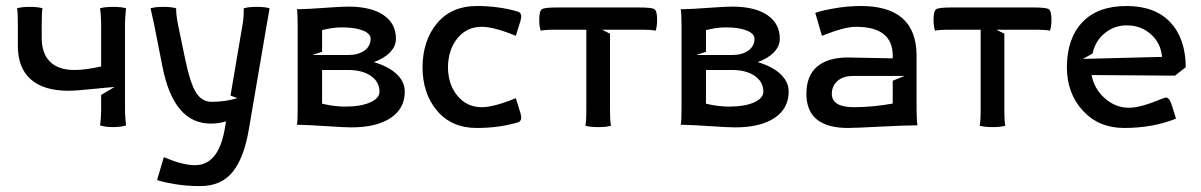

<svg xmlns="http://www.w3.org/2000/svg" viewBox="-20 -425 4034 645"><path d="M40 -270V-341.8Q40 -388.2 37.1 -397Q51.8 -401.9 80.1 -401.9Q108.4 -401.9 123 -397Q120.1 -388.2 120.1 -341.8V-297.9Q120.1 -245.1 148.2 -217.5Q176.3 -189.9 230 -189.9Q266.6 -189.9 319.8 -201.7V-341.8Q319.8 -355.5 318.4 -375Q316.9 -394.5 315.9 -397Q330.6 -401.9 359.9 -401.9Q389.2 -401.9 403.8 -397Q402.8 -394.5 401.4 -375Q399.9 -355.5 399.9 -341.8V-58.1Q399.9 -44.4 401.4 -25.4Q402.8 -6.3 403.8 -3.9Q386.2 2 359.9 2Q333.5 2 315.9 -3.9Q316.9 -6.3 318.4 -25.4Q319.8 -44.4 319.8 -58.1V-106L364.7 -132.8Q342.8 -131.3 287.4 -125.7Q231.9 -120.1 210 -120.1Q127 -120.1 83.5 -158.4Q40 -196.8 40 -270Z M688 -9.8Q563.5 -9.8 525.9 -200.2L498 -341.8L485.8 -397Q500.5 -401.9 528.8 -401.9Q557.1 -401.9 571.8 -397V-393.1Q571.8 -373.5 578.1 -341.8L602.1 -226.1Q619.1 -144.5 638.7 -113.8Q658.2 -83 690.9 -83Q737.3 -83 777.3 -95.2L754.4 -104L794.9 -342.8Q798.8 -363.8 798.8 -392.1V-397Q813.5 -401.9 842.8 -401.9Q871.1 -401.9 885.7 -397Q879.4 -361.3 876 -341.8L815.9 9.8Q799.8 105 761.5 152.6Q723.1 200.2 651.9 200.2Q606 200.2 564.7 193.1Q523.4 186 507.8 179.7L530.3 103Q554.2 112.3 564.5 116.2Q574.7 120.1 595.5 125Q616.2 129.9 634.8 129.9Q713.9 129.9 734.9 8.8L739.3 -17.1Q713.9 -9.8 688 -9.8Z M980 -60.1V-339.8Q980 -385.3 977.1 -394H983.4Q1014.6 -394.5 1071 -398.7Q1127.4 -402.8 1149.9 -402.8Q1226.1 -402.8 1268.1 -374.5Q1310.1 -346.2 1310.1 -294.9Q1310.1 -270 1290.5 -249.5Q1271 -229 1235.8 -216.3Q1284.7 -202.1 1312.3 -176.3Q1339.8 -150.4 1339.8 -117.2Q1339.8 -60.5 1292.5 -28.8Q1245.1 2.9 1160.2 2.9Q1137.7 2.9 1075.7 -1.2Q1013.7 -5.4 981.4 -5.9H977.1Q980 -14.6 980 -60.1ZM1062 -76.7Q1102.5 -66.9 1140.1 -66.9Q1191.4 -66.9 1223.1 -80.8Q1254.9 -94.7 1254.9 -117.2Q1254.9 -149.9 1226.1 -169.9Q1197.3 -189.9 1149.9 -189.9H1062ZM1062 -251 1029.3 -240.2H1149.9Q1183.6 -240.2 1204.3 -255.1Q1225.1 -270 1225.1 -294.9Q1225.1 -312 1199 -322.5Q1172.9 -333 1129.9 -333Q1095.2 -333 1062 -323.7Z M1399.4 -200.2Q1400.4 -290 1448.7 -347.4Q1497.1 -404.8 1581.5 -404.8Q1655.8 -404.8 1719.2 -386.2Q1731 -382.8 1731 -369.6Q1731 -364.3 1728 -353.5L1712.9 -304.7Q1638.7 -335 1598.6 -335Q1548.3 -335 1517.1 -296.9Q1485.8 -258.8 1484.9 -200.2Q1484.9 -141.6 1516.6 -103.3Q1548.3 -64.9 1598.6 -64.9Q1638.7 -64.9 1712.9 -95.2L1728 -46.4Q1731 -35.6 1731 -30.3Q1731 -17.1 1719.2 -13.7Q1655.8 4.9 1581.5 4.9Q1497.1 4.9 1448.2 -53Q1399.4 -110.8 1399.4 -200.2Z M1949.7 -58.1V-325.2H1851.6Q1806.6 -325.2 1796.4 -321.8Q1791.5 -336.4 1791.5 -358.9Q1791.5 -388.7 1800.8 -394.3Q1810.1 -399.9 1851.6 -399.9H2127.4Q2168.9 -399.9 2178.2 -394.3Q2187.5 -388.7 2187.5 -358.9Q2187.5 -336.4 2182.6 -321.8Q2172.4 -325.2 2127.4 -325.2H2002.4Q2007.3 -322.8 2015.9 -318.4Q2024.4 -314 2029.3 -312V-58.1Q2029.3 -13.2 2032.7 -2.9Q2018.1 2 1989.7 2Q1960.9 2 1946.3 -2.9Q1949.7 -13.2 1949.7 -58.1Z M2269.5 -60.1V-339.8Q2269.5 -385.3 2266.6 -394H2272.9Q2304.2 -394.5 2360.6 -398.7Q2417 -402.8 2439.5 -402.8Q2515.6 -402.8 2557.6 -374.5Q2599.6 -346.2 2599.6 -294.9Q2599.6 -270 2580.1 -249.5Q2560.5 -229 2525.4 -216.3Q2574.2 -202.1 2601.8 -176.3Q2629.4 -150.4 2629.4 -117.2Q2629.4 -60.5 2582 -28.8Q2534.7 2.9 2449.7 2.9Q2427.2 2.9 2365.2 -1.2Q2303.2 -5.4 2271 -5.9H2266.6Q2269.5 -14.6 2269.5 -60.1ZM2351.6 -76.7Q2392.1 -66.9 2429.7 -66.9Q2481 -66.9 2512.7 -80.8Q2544.4 -94.7 2544.4 -117.2Q2544.4 -149.9 2515.6 -169.9Q2486.8 -189.9 2439.5 -189.9H2351.6ZM2351.6 -251 2318.8 -240.2H2439.5Q2473.1 -240.2 2493.9 -255.1Q2514.6 -270 2514.6 -294.9Q2514.6 -312 2488.5 -322.5Q2462.4 -333 2419.4 -333Q2384.8 -333 2351.6 -323.7Z M2689 -109.9Q2689 -170.4 2724.9 -201.2Q2760.7 -231.9 2829.1 -231.9L2979 -229V-237.8Q2979 -335 2855 -335Q2816.9 -335 2741.2 -304.7L2718.8 -381.8Q2734.9 -388.2 2780.5 -396.5Q2826.2 -404.8 2872.1 -404.8Q3057.6 -404.8 3059.1 -240.2V-58.1Q3059.1 -23.4 3062 -3.9H3055.2Q3020.5 -3.9 2935.3 0.5Q2850.1 4.9 2829.1 4.9Q2689 4.9 2689 -109.9ZM2774.4 -109.9Q2774.4 -64.9 2849.1 -64.9Q2910.6 -64.9 2979 -77.1V-153.8L3019 -169.9H2847.2Q2812 -169.9 2793.2 -152.8Q2774.4 -135.7 2774.4 -109.9Z M3274.4 -58.1V-325.2H3176.3Q3131.3 -325.2 3121.1 -321.8Q3116.2 -336.4 3116.2 -358.9Q3116.2 -388.7 3125.5 -394.3Q3134.8 -399.9 3176.3 -399.9H3452.1Q3493.7 -399.9 3502.9 -394.3Q3512.2 -388.7 3512.2 -358.9Q3512.2 -336.4 3507.3 -321.8Q3497.1 -325.2 3452.1 -325.2H3327.1Q3332 -322.8 3340.6 -318.4Q3349.1 -314 3354 -312V-58.1Q3354 -13.2 3357.4 -2.9Q3342.8 2 3314.5 2Q3285.6 2 3271 -2.9Q3274.4 -13.2 3274.4 -58.1Z M3564 -200.2Q3564.9 -296.9 3616.5 -350.8Q3668 -404.8 3764.2 -404.8Q3859.9 -404.8 3911.1 -350.6Q3962.4 -296.4 3963.4 -200.2V-199.2L3927.2 -170.9L3647 -172.9Q3656.2 -125.5 3692.1 -94.2Q3728 -63 3772.9 -63Q3812 -63 3885.7 -94.2Q3892.6 -97.2 3897 -97.2Q3908.7 -97.2 3916.5 -71.8L3930.7 -26.4Q3852.5 4.9 3756.3 4.9Q3670.9 4.9 3617.4 -53.5Q3564 -111.8 3564 -200.2ZM3650.4 -245.1 3617.7 -227.1 3883.8 -233.9Q3879.4 -280.8 3845.9 -310.3Q3812.5 -339.8 3764.6 -339.8Q3723.6 -339.8 3691.4 -313.7Q3659.2 -287.6 3650.4 -245.1Z"/></svg>

Font: Nikodecs
Style: Medium
Weight: 500
Version: Version 0.29